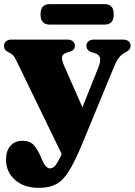

<svg xmlns="http://www.w3.org/2000/svg" viewBox="-20 -673 650 926"><path d="M403 -98 287 89.5 57.5 -383.5Q49 -401.5 40.5 -408.8Q32 -416 18.5 -422.5Q8.5 -427.5 4 -434.2Q-0.5 -441 -0.5 -452Q-0.5 -466 9.2 -474Q19 -482 36 -482H305Q321.5 -482 331.2 -474Q341 -466 341 -452Q341 -441 335.2 -434.2Q329.5 -427.5 316.5 -423.5L303 -419.5Q283 -413.5 279.5 -400Q276 -386.5 290 -354ZM290 43 304 11 331 -39.5 453 -344Q466 -376 462.5 -392.8Q459 -409.5 438.5 -416L422 -421.5Q409.5 -425.5 403.2 -433.2Q397 -441 397 -452Q397 -466 406.8 -474Q416.5 -482 433 -482H573.5Q590.5 -482 600.2 -474Q610 -466 610 -452Q610 -443 604.8 -435.8Q599.5 -428.5 587.5 -422Q569 -412.5 556 -398Q543 -383.5 530 -351L377.5 18.5Q342 104.5 313.2 151Q284.5 197.5 251 215.2Q217.5 233 167.5 233Q95 233 52 194.2Q9 155.5 9 96.5Q9 54.5 30.5 30.2Q52 6 88 6Q123.5 6 142 26Q160.5 46 175 79.5L185.5 103.5Q192.5 120 201.8 129.5Q211 139 221 139Q230.5 139 238.8 133.2Q247 127.5 259 107Q271 86.5 290 43ZM175.5 -603.5Q175.5 -629.5 186.8 -641.2Q198 -653 218.5 -653H485.5Q506 -653 517.2 -641.5Q528.5 -630 528.5 -604Q528.5 -578 517.2 -566.2Q506 -554.5 485.5 -554.5H218.5Q198 -554.5 186.8 -566.5Q175.5 -578.5 175.5 -603.5Z"/></svg>

Font: Fraunces
Style: Regular
Weight: 900
Version: Version 1.000;[b76b70a41]